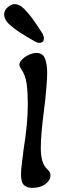

<svg xmlns="http://www.w3.org/2000/svg" viewBox="-38 -902 315 932"><path d="M118 10Q94 10 79 -3Q64 -16 64 -56Q64 -76 68 -108Q72 -140 76 -172Q87 -243 92 -295Q97 -347 97 -401Q97 -451 91.5 -494Q86 -537 64 -568Q56 -581 56 -588Q56 -600 69.5 -613.5Q83 -627 102.5 -636Q122 -645 139 -645Q170 -645 180.5 -617.5Q191 -590 191 -549Q191 -524 188 -487Q185 -450 181.5 -415.5Q178 -381 175 -362Q168 -309 164 -263Q160 -217 160 -185Q160 -147 167.5 -121Q175 -95 194 -78Q207 -66 207 -51Q207 -27 182.5 -8.5Q158 10 118 10ZM152 -694Q144 -694 133 -700Q97 -720 62.5 -742Q28 -764 2 -789Q-8 -799 -13 -810.5Q-18 -822 -18 -831Q-18 -852 -0.5 -867Q17 -882 33 -882Q56 -882 79 -859Q103 -835 125.5 -803Q148 -771 169 -738Q171 -733 173 -727Q175 -721 175 -716Q175 -694 152 -694Z"/></svg>

Font: Akaya Kanadaka
Style: Regular
Weight: 400
Designer: Vaishnavi Murthy Yerkadithaya, Juan Luis Blanco Aristondo
Version: Version 1.002; ttfautohint (v1.8.3)